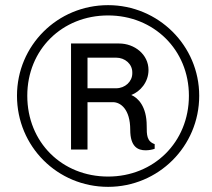

<svg xmlns="http://www.w3.org/2000/svg" viewBox="-20 -716 825 746"><path d="M400 -696C203 -696 46 -539 46 -344C46 -147 203 10 400 10C595 10 754 -147 754 -344C754 -539 595 -696 400 -696ZM400 -656C577 -656 714 -523 714 -344C714 -163 577 -30 400 -30C221 -30 86 -163 86 -344C86 -523 221 -656 400 -656ZM443 -547H256V-135H320V-319H419C448 -319 486 -292 486 -212C486 -145 516 -132 546 -132C559 -132 574 -135 581 -138V-156C550 -167 550 -192 550 -227C550 -303 516 -336 490 -347C525 -360 557 -397 557 -444C557 -505 502 -547 443 -547ZM431 -492C466 -492 494 -467 494 -435V-431C494 -399 466 -373 431 -373H320V-492Z"/></svg>

Font: Chivo
Style: Italic
Weight: 400
Italic angle: -8°
Designer: Hector Gatti
Foundry: Omnibus-Type
Version: Version 1.003;PS 001.003;hotconv 1.0.70;makeotf.lib2.5.58329